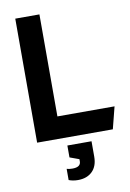

<svg xmlns="http://www.w3.org/2000/svg" viewBox="-100 -749 712 1049"><g transform="rotate(-10 256.0 -224.0)"><path d="M227 173Q273 173 273 141V129L221 110V44H355V129Q355 182 325.5 211Q296 240 246 240Q218 240 195 231V169Q209 173 227 173ZM61 0V-688H195V-122H512L481 0Z"/></g></svg>

Font: Techna Sans
Style: Regular
Weight: 400
Designer: Carl Enlund
Version: Version 1.003